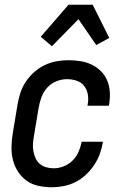

<svg xmlns="http://www.w3.org/2000/svg" viewBox="-20 -782 540 810"><path d="M199 8Q170 8 142 2Q114 -4 92.5 -19.5Q71 -35 56 -58Q41 -81 34.5 -107.5Q28 -134 28.5 -163Q29 -192 34 -221L54 -341Q58 -365 66 -390Q74 -415 89 -437.5Q104 -460 124.5 -478Q145 -496 169 -507.5Q193 -519 218.5 -523.5Q244 -528 269 -528Q294 -528 319 -524Q344 -520 365.5 -510Q387 -500 404.5 -483Q422 -466 431.5 -444Q441 -422 443 -397Q445 -372 441 -346L439 -336H349L350 -342Q354 -363 350.5 -383.5Q347 -404 335 -419.5Q323 -435 303.5 -441.5Q284 -448 262 -448Q240 -448 217.5 -439Q195 -430 179 -412Q163 -394 155 -372Q147 -350 143 -327L123 -207Q120 -191 119 -175Q118 -159 121 -143.5Q124 -128 130 -114.5Q136 -101 147.5 -91Q159 -81 174.5 -76.5Q190 -72 206 -72Q227 -72 248 -80Q269 -88 285.5 -104Q302 -120 311 -140.5Q320 -161 324 -182V-184H414V-182Q410 -157 401 -132.5Q392 -108 377 -85.5Q362 -63 342 -44.5Q322 -26 298.5 -14Q275 -2 249 3Q223 8 199 8ZM199 -587 152 -627 269 -762H371L441 -622L386 -592L311 -701Z"/></svg>

Font: Iosevka Term Curly Md Obl
Style: Regular
Weight: 500
Italic angle: -9°
Designer: Belleve Invis
Foundry: Belleve Invis
Version: Version 32.3.0